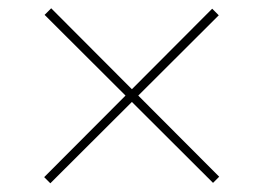

<svg xmlns="http://www.w3.org/2000/svg" viewBox="-20 -560 620 452"><path d="M481.5 -129.5 290.5 -320 98.5 -128.5 84 -143 275.5 -335 85 -525 100.5 -540.5 290.5 -350 479.5 -539.5 495 -524 305.5 -335 496 -144Z"/></svg>

Font: Lato 2
Style: Regular
Weight: 200
Designer: Lukasz Dziedzic with Adam Twardoch and Botio Nikoltchev
Foundry: tyPoland Lukasz Dziedzic
Version: Version 2.015; 2015-08-06; http://www.latofonts.com/